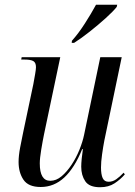

<svg xmlns="http://www.w3.org/2000/svg" viewBox="-20 -776 565 806"><path d="M400 10Q355 10 338 -15Q321 -40 321 -76Q321 -89 323 -110Q325 -131 328 -150H325Q293 -71 250 -31Q207 9 151 9Q99 9 78.5 -21.5Q58 -52 58 -96Q58 -122 64.5 -156.5Q71 -191 77 -219L120 -423Q124 -445 127.5 -465Q131 -485 131 -494Q131 -513 120 -519.5Q109 -526 83 -526H69L71 -536H233L165 -213Q159 -184 153 -147.5Q147 -111 147 -90Q147 -17 191 -17Q216 -17 238.5 -36Q261 -55 280.5 -84.5Q300 -114 313.5 -147.5Q327 -181 333 -210L401 -536H491L418 -186Q413 -160 408.5 -128Q404 -96 404 -73Q404 -44 411 -28.5Q418 -13 436 -13Q453 -13 468 -23.5Q483 -34 499 -51L504 -44Q486 -23 461 -6.5Q436 10 400 10ZM282 -605Q309 -635 336 -677Q363 -719 383 -756H472L470 -747Q455 -728 424 -700Q393 -672 357 -643.5Q321 -615 291 -596H281Z"/></svg>

Font: Noto Serif Display Condensed
Style: Italic
Weight: 400
Width: 3
Italic angle: -12°
Designer: Monotype Design Team
Foundry: Monotype Imaging Inc.
Version: Version 2.009